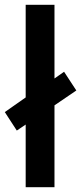

<svg xmlns="http://www.w3.org/2000/svg" viewBox="-35 -780 338 800"><path d="M72 0V-261L35 -236L-15 -313L72 -374V-760H192V-453L232 -481L283 -403L192 -341V0Z"/></svg>

Font: Noto Sans Sinhala UI SemiCondensed SemiBold
Style: Regular
Weight: 600
Width: 4
Designer: Jelle Bosma - Monotype Design Team
Foundry: Monotype Imaging Inc.
Version: Version 2.006; ttfautohint (v1.8.4.7-5d5b)